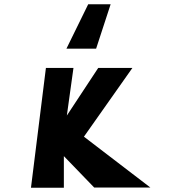

<svg xmlns="http://www.w3.org/2000/svg" viewBox="-20 -879 849 899"><path d="M393 -859H498L430 -651H291ZM125 0 195 -561H324L293 -338L440 -561H600L373 -239L684 -1H421L279 -148V0Z"/></svg>

Font: OpenDyslexic
Style: Bold
Weight: 800
Designer: Abbie Gonzalez
Version: Version 0.920;hotconv 1.0.109;makeotfexe 2.5.65596